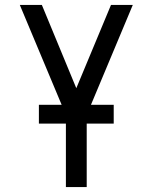

<svg xmlns="http://www.w3.org/2000/svg" viewBox="-20 -550 616 775"><path d="M246 205H330V-86L516 -530H428L288 -194L149 -530H60L246 -86ZM439 -51V-127H137V-51Z"/></svg>

Font: Iosevka SS01 Extended
Style: Regular
Weight: 400
Width: 7
Monospace: yes
Designer: Belleve Invis
Foundry: Belleve Invis
Version: Version 3.4.7; ttfautohint (v1.8.3)